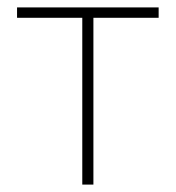

<svg xmlns="http://www.w3.org/2000/svg" viewBox="-20 -498 474 518"><path d="M202 0V-450H26V-478H408V-450H232V0Z"/></svg>

Font: Source Sans 3 VF
Style: Regular
Weight: 200
Designer: Paul D. Hunt
Foundry: Adobe
Version: Version 3.046;hotconv 1.0.118;makeotfexe 2.5.65603